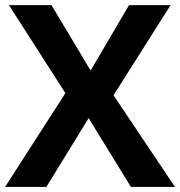

<svg xmlns="http://www.w3.org/2000/svg" viewBox="-20 -734 707 754"><path d="M425.8 -359.9 649.9 -713.9H486.8L335.9 -457L182.1 -713.9H15.1L236.8 -368.2L0 0H162.1L328.1 -270L494.1 0H667Z"/></svg>

Font: Noto Reveo Sans
Style: Bold
Weight: 700
Designer: Monotype Design team
Foundry: Monotype Imaging Inc.
Version: Version 1.04